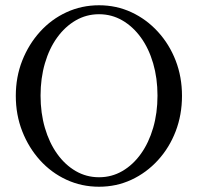

<svg xmlns="http://www.w3.org/2000/svg" viewBox="-20 -696 751 729"><path d="M356 13Q290 13 232.5 -13.5Q175 -40 132 -87.5Q89 -135 64.5 -197.5Q40 -260 40 -332Q40 -404 64.5 -466Q89 -528 132 -575.5Q175 -623 232.5 -649.5Q290 -676 356 -676Q422 -676 479 -649.5Q536 -623 579.5 -575.5Q623 -528 647 -466Q671 -404 671 -332Q671 -260 647 -197.5Q623 -135 579.5 -87.5Q536 -40 479 -13.5Q422 13 356 13ZM356 -23Q404 -23 444.5 -46.5Q485 -70 515 -112Q545 -154 561.5 -210.5Q578 -267 578 -333Q578 -399 561.5 -455.5Q545 -512 515 -553.5Q485 -595 444.5 -618.5Q404 -642 356 -642Q308 -642 267.5 -618.5Q227 -595 197 -553.5Q167 -512 150.5 -455.5Q134 -399 134 -333Q134 -267 150.5 -210.5Q167 -154 197 -112Q227 -70 267.5 -46.5Q308 -23 356 -23Z"/></svg>

Font: Junicode VF
Style: Regular
Weight: 400
Designer: Peter S. Baker
Version: Version 2.213